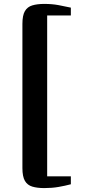

<svg xmlns="http://www.w3.org/2000/svg" viewBox="-20 -824 479 981"><path d="M206.5 137Q170.5 137 145.2 129.5Q120 122 107.2 100Q94.5 78 94.5 35V-702Q94.5 -745.5 107.2 -767.2Q120 -789 145.2 -796.5Q170.5 -804 206.5 -804Q246 -804 279.2 -797.8Q312.5 -791.5 342 -785V-745H221V77H342V117.5Q312 125.5 278.8 131.2Q245.5 137 206.5 137Z"/></svg>

Font: Merriweather 60pt
Style: Bold
Weight: 700
Version: Version 2.100